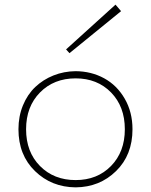

<svg xmlns="http://www.w3.org/2000/svg" viewBox="-20 -788 647 823"><path d="M263.2 -576.2 277.8 -560.1 499 -740.2 475.1 -768.1ZM304.2 15.1Q200.7 14.2 129.9 -54.7Q59.1 -123.5 59.1 -233.9Q59.1 -289.6 78.4 -336.4Q97.7 -383.3 131.1 -415Q164.6 -446.8 209.2 -464.6Q253.9 -482.4 304.2 -482.9Q371.6 -482.4 426.5 -452.4Q481.4 -422.4 514.6 -365Q547.9 -307.6 547.9 -233.9Q547.9 -123.5 477.5 -54.7Q407.2 14.2 304.2 15.1ZM304.2 -16.1Q397 -16.1 456.1 -76.7Q515.1 -137.2 515.1 -233.9Q515.1 -331.1 456.1 -391.6Q397 -452.1 304.2 -452.1Q210.9 -452.1 151.4 -391.6Q91.8 -331.1 91.8 -233.9Q91.8 -136.7 151.4 -76.4Q210.9 -16.1 304.2 -16.1Z"/></svg>

Font: BioRhyme ExtraLight
Style: Regular
Weight: 275
Designer: Aoife Mooney
Foundry: Aoife Mooney Type
Version: Version 1.500;PS 001.500;hotconv 1.0.88;makeotf.lib2.5.64775